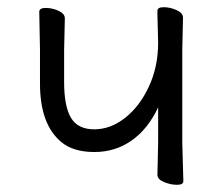

<svg xmlns="http://www.w3.org/2000/svg" viewBox="-20 -503 618 533"><path d="M417 -18 419 -106V-205Q391 -145 345.5 -113Q300 -81 242 -81Q184 -81 151 -108Q91 -157 91 -271V-364L89 -470Q89 -481 107 -481Q125 -481 142.5 -473Q160 -465 160 -452L158 -364V-275Q158 -208 177 -176Q196 -144 241.5 -144Q287 -144 327.5 -176Q368 -208 393.5 -263Q419 -318 419 -385L417 -463V-473Q417 -483 434.5 -483Q452 -483 470 -475Q488 -467 488 -454L486 -365V-106L489 0Q489 10 471.5 10Q454 10 435.5 2.5Q417 -5 417 -18Z"/></svg>

Font: ToneOZ-Pinyin-WenKai-Regular
Style: Regular
Weight: 400
Designer: Fontworks Inc.
Foundry: ToneOZ
Version: Version 0.240331